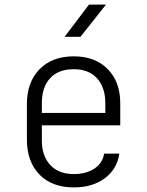

<svg xmlns="http://www.w3.org/2000/svg" viewBox="-20 -805 640 835"><path d="M301 10Q206 10 151.5 -46Q97 -102 97 -198V-352Q97 -448 152 -504Q207 -560 301 -560Q394 -560 448.5 -504.5Q503 -449 503 -356V-260H162V-194Q162 -127 198.5 -87.5Q235 -48 301 -48Q354 -48 390 -71.5Q426 -95 433 -137H499Q489 -69 435.5 -29.5Q382 10 301 10ZM162 -314H438V-356Q438 -425 402 -464.5Q366 -504 301 -504Q234 -504 198 -465Q162 -426 162 -356ZM261 -645 367 -785H441L330 -645Z"/></svg>

Font: JetBrains Mono NL ExtraLight
Style: Regular
Weight: 200
Designer: Philipp Nurullin, Konstantin Bulenkov
Foundry: JetBrains
Version: Version 2.304; ttfautohint (v1.8.4.7-5d5b)